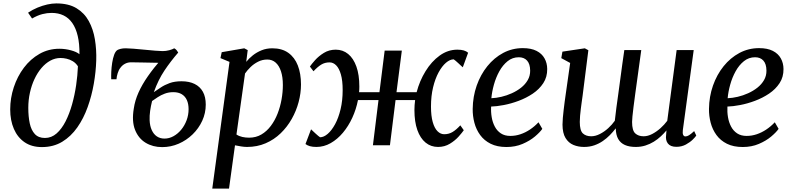

<svg xmlns="http://www.w3.org/2000/svg" viewBox="-20 -851 4646 1125"><path d="M225.5 10.8Q165.6 10.8 124.2 -17.5Q82.9 -45.8 61.4 -95.6Q39.8 -145.5 39.8 -209.6Q39.8 -276.3 60.8 -339.8Q81.7 -403.3 120.1 -454.3Q158.5 -505.3 211.4 -535.3Q264.3 -565.3 327.9 -565.3Q362.8 -565.3 396.1 -556.1Q429.3 -547 445.6 -533.3Q446.2 -594.7 435.5 -640.1Q424.8 -685.6 403.9 -715.7Q383.1 -745.8 352.5 -760.6Q322 -775.4 282.3 -775.4Q256.1 -775.4 228.1 -768.3Q200.1 -761.1 167.9 -742.5L144.4 -776.6Q170.5 -794.2 199.6 -806.3Q228.7 -818.3 257 -824.7Q285.3 -831 310 -831Q381.4 -831 427.8 -803.1Q474.1 -775.2 500.2 -727.6Q526.3 -680 536.1 -620.3Q545.9 -560.6 543.9 -496.7Q541.9 -430.7 529.6 -360.1Q517.3 -289.5 493.6 -223.5Q470 -157.4 433 -104.5Q395.9 -51.6 344.6 -20.4Q293.2 10.8 225.5 10.8ZM243.3 -42.6Q281.4 -42.6 311.6 -69.1Q341.7 -95.6 364.3 -140Q386.8 -184.5 402.3 -239.5Q417.7 -294.5 426.2 -352.4Q434.6 -410.3 436.6 -462.6Q424.1 -481.6 406.5 -492.2Q389 -502.8 370.3 -507Q351.6 -511.2 334.9 -511.2Q303.3 -511.2 274.9 -495.7Q246.5 -480.2 223 -452.5Q199.4 -424.8 182.1 -388Q164.9 -351.2 155.4 -308.2Q145.8 -265.1 145.8 -219.2Q145.8 -168.2 154.3 -128.4Q162.8 -88.5 184.1 -65.6Q205.4 -42.6 243.3 -42.6Z M662.5 -386.4H631.7Q630.9 -404.1 632 -430.2Q633.2 -456.2 637.3 -483Q641.4 -509.7 649.1 -530.6Q656.9 -551.5 669 -558.5Q674.5 -561.5 686.9 -564.8Q699.3 -568 717.1 -568Q732.7 -568 762.5 -565.6Q792.4 -563.1 826.4 -559.8Q860.5 -556.4 889.7 -554Q919 -551.6 932.8 -551.6Q952.4 -551.6 971.8 -556.7Q991.1 -561.9 1000.9 -568Q1005.1 -565.5 1007.9 -563.6Q1010.8 -561.7 1014.5 -557.4Q1018.2 -553.1 1024.3 -543.1Q980.3 -492.5 943.6 -437.7Q906.9 -382.9 881.4 -311.1Q900.4 -323.8 922.4 -338.6Q944.4 -353.4 973.8 -364.1Q1003.1 -374.8 1043.6 -374.8Q1088.7 -374.8 1120.4 -359.1Q1152.2 -343.4 1168.9 -313.1Q1185.6 -282.9 1185.6 -238.2Q1185.6 -188.4 1165 -143.4Q1144.3 -98.4 1108.5 -63.6Q1072.7 -28.8 1026.7 -8.9Q980.8 11 930.1 11Q875.5 11 833.4 -14.4Q791.2 -39.9 771.3 -90.2Q751.4 -140.5 763.9 -214.8Q770.6 -261.9 791.6 -308.8Q812.6 -355.7 846.4 -404.1Q880.2 -452.5 925.2 -504.1L912.3 -483.4Q913.2 -483 899.2 -483.2Q885.3 -483.4 863.3 -483.9Q841.3 -484.5 817.4 -484.8Q793.6 -485.2 774.4 -485.5Q755.2 -485.9 747.5 -485.9Q728.9 -485.9 713 -477.7Q697 -469.5 686 -454.5Q675.4 -441.6 669.5 -422Q663.5 -402.4 662.5 -386.4ZM943.6 -39Q971.3 -39 996.6 -53Q1021.9 -67 1041.8 -91.1Q1061.7 -115.2 1073.4 -146.3Q1085 -177.5 1085 -211.3Q1085 -242 1075 -264.4Q1065 -286.8 1045.1 -298.9Q1025.3 -311 995.7 -311Q968.4 -311 945.4 -302.3Q922.3 -293.6 904 -281.4Q885.6 -269.2 871.1 -259.1Q863.8 -229.8 859.7 -201.4Q855.7 -172.9 856.7 -146.9Q858.1 -112.9 869.2 -88.7Q880.2 -64.5 899.1 -51.8Q918.1 -39 943.6 -39Z M1223.8 254 1324.8 -488.4 1271.8 -510.5 1279.1 -545.2 1411.2 -568 1431.4 -557.4 1422.8 -488.7Q1438.7 -508.6 1461.4 -526.7Q1484.2 -544.8 1512.9 -556.4Q1541.6 -568 1575.7 -568Q1632.2 -568 1669.4 -541.4Q1706.6 -514.8 1725.1 -467.2Q1743.6 -419.6 1743.6 -356Q1743.6 -305.3 1729.8 -253.3Q1716.1 -201.4 1689.4 -154.2Q1662.8 -107 1624.5 -70Q1586.2 -32.9 1536.6 -11.5Q1487 10 1427.5 10Q1410.9 10 1392.5 6.9Q1374 3.8 1356.9 0.4L1321.9 254ZM1365.5 -62.9Q1380.7 -52.8 1399.7 -48.6Q1418.7 -44.3 1439.8 -44.3Q1479.9 -44.3 1511.6 -63Q1543.3 -81.7 1567 -113.4Q1590.8 -145.1 1606.4 -185.1Q1622 -225.1 1629.7 -268.4Q1637.4 -311.6 1637.4 -352.8Q1637.4 -399.3 1626.5 -432.7Q1615.6 -466.2 1595.3 -484.2Q1575 -502.2 1546.1 -502.2Q1517.2 -502.2 1492.1 -489.4Q1467 -476.6 1447.6 -457.6Q1428.2 -438.6 1415.7 -420.3Z M1833.9 10Q1810.9 10 1795.6 5.5Q1780.4 1 1769.9 -7L1802.6 -93.3Q1805.2 -90.9 1812.2 -84.2Q1819.2 -77.4 1827.9 -69.5Q1836.6 -61.5 1844.1 -55.2Q1851.6 -48.8 1855.3 -46.7Q1877.1 -46.7 1900.2 -66.6Q1923.3 -86.4 1943.3 -123.1Q1963.3 -159.8 1975.5 -210.7Q1987.8 -261.6 1987.8 -323.2Q1987.8 -378.8 1977.4 -414.8Q1967.1 -450.7 1949.8 -468.1Q1932.5 -485.5 1910.8 -485.5Q1883.4 -485.5 1862 -472.3Q1840.6 -459.1 1816.9 -433.4L1795.8 -461Q1805.2 -475 1826.1 -498.5Q1847 -522 1877.6 -541Q1908.3 -560 1947.3 -560Q1988.9 -560 2020 -534.6Q2051.1 -509.1 2068.3 -460.9Q2085.5 -412.6 2085.5 -343.9Q2085.5 -335.4 2085.1 -326.9Q2084.8 -318.4 2083.8 -310.7H2203.3L2233.9 -554.6H2334.5L2303.2 -310.7H2421.2Q2438.5 -377.2 2473.5 -434Q2508.4 -490.8 2556.2 -525.4Q2604.1 -560 2659.9 -560Q2682.4 -560 2697.5 -555.5Q2712.7 -551 2722.9 -542L2691.7 -456.7Q2688.5 -459.1 2681.5 -465.8Q2674.4 -472.6 2665.7 -480.5Q2657 -488.5 2649.7 -494.8Q2642.3 -501.2 2638.5 -503.3Q2616.5 -503.3 2593.2 -483.4Q2570 -463.6 2549.9 -426.9Q2529.9 -390.2 2517.6 -339.3Q2505.3 -288.4 2505.3 -226.8Q2505.3 -171.3 2515.7 -135.3Q2526 -99.3 2543.7 -81.9Q2561.3 -64.5 2582.8 -64.5Q2610.1 -64.5 2631.9 -77.7Q2653.7 -90.9 2677.2 -116.6L2697.5 -88Q2688.4 -74.5 2667.5 -51Q2646.6 -27.5 2616 -8.8Q2585.5 10 2546.7 10Q2504.8 10 2473.7 -15.4Q2442.5 -40.9 2425.4 -89.1Q2408.3 -137.4 2408.3 -206.1Q2408.3 -220.4 2409.3 -235.2Q2410.3 -250 2412.3 -264.6H2297.7L2264.8 0H2165.1L2197.8 -264.6H2077.5Q2067 -210.6 2044.3 -161.2Q2021.6 -111.8 1989.3 -73.3Q1957.1 -34.9 1917.5 -12.4Q1878 10 1833.9 10Z M3157.6 -96Q3143.9 -76 3114.1 -50.9Q3084.4 -25.9 3042 -7.8Q2999.6 10.4 2947.5 10.4Q2893.2 10.4 2855 -8.6Q2816.9 -27.6 2793.5 -59.8Q2770 -92.1 2759.6 -131.9Q2749.1 -171.7 2749.7 -212.9Q2750.6 -285.2 2773.1 -349.4Q2795.7 -413.7 2835.4 -463Q2875 -512.3 2928.1 -540.7Q2981.1 -569 3043.2 -569Q3092.2 -569 3123.7 -552.9Q3155.2 -536.9 3170.6 -509Q3186.1 -481.2 3186.3 -446.7Q3186.8 -399.6 3163.4 -363.9Q3140 -328.1 3101.8 -302.4Q3063.6 -276.8 3019.1 -260.2Q2974.6 -243.6 2931.8 -235.5Q2889 -227.3 2857.7 -226.6Q2855.9 -195.2 2861 -164.7Q2866.1 -134.2 2879.3 -109.2Q2892.4 -84.2 2914.9 -69.4Q2937.3 -54.6 2970.1 -54.6Q3000.6 -54.6 3029.6 -64.4Q3058.7 -74.2 3085.5 -92.1Q3112.3 -110 3135.3 -134.5ZM3019.9 -515.5Q2982.9 -515.5 2954.3 -492.5Q2925.7 -469.5 2905.6 -433Q2885.5 -396.5 2874 -354.9Q2862.4 -313.2 2859.1 -275.5Q2886.8 -276.5 2918 -283.8Q2949.3 -291.1 2979.2 -304.7Q3009.1 -318.2 3033.6 -337.5Q3058 -356.9 3072.4 -382Q3086.8 -407.2 3086.4 -437.6Q3086 -476.5 3068.3 -496Q3050.6 -515.5 3019.9 -515.5Z M3393.7 -290.1Q3391.4 -273.3 3388.5 -253.3Q3385.7 -233.4 3383.2 -212.8Q3380.7 -192.2 3378.9 -172.7Q3377.2 -153.1 3377.2 -136.6Q3377.2 -86.3 3395.2 -69.4Q3413.2 -52.5 3444.1 -52.5Q3468.9 -52.5 3495 -65.9Q3521.2 -79.3 3544 -100.1Q3566.8 -121 3582.4 -143.4Q3586.2 -179.8 3591.6 -219.8Q3597 -259.8 3602.4 -297.7Q3608.6 -342.1 3614.4 -386.4Q3620.1 -430.7 3626.1 -473.6Q3632.1 -516.6 3638.1 -557.6H3737.4Q3726.3 -477 3717.7 -414.1Q3709 -351.2 3702.5 -304Q3696 -256.8 3691.9 -223.5Q3687.9 -190.3 3685.7 -169.1Q3683.6 -147.9 3683.6 -136.6Q3683.6 -86.3 3702.2 -69.4Q3720.7 -52.5 3751.2 -52.5Q3776 -52.5 3801.7 -66Q3827.4 -79.5 3850.4 -100.2Q3873.4 -120.9 3889.7 -143.1L3944.7 -557.6H4044.7L3981 -88.6Q3978.7 -69.1 3983.1 -60.4Q3987.5 -51.6 3996 -51.6Q4006 -51.6 4017.5 -58.7Q4029 -65.8 4047.4 -82.9L4059.7 -56.7Q4055.6 -49.7 4039.7 -33.7Q4023.8 -17.8 3999 -4.2Q3974.1 9.3 3943.2 9.3Q3908.8 9.3 3893.7 -9.8Q3878.5 -28.8 3883.1 -61.2L3885.1 -86.8Q3870.7 -69.5 3852.1 -52.2Q3833.6 -34.8 3811 -20.8Q3788.3 -6.8 3762 1.6Q3735.6 10 3705.1 10Q3667.4 10 3641.7 -1.4Q3615.9 -12.8 3602.3 -36.6Q3588.8 -60.5 3588 -97.7H3586.7Q3572.1 -78.4 3553.5 -59.4Q3534.9 -40.3 3512 -24.6Q3489.1 -8.8 3461.8 0.6Q3434.4 10 3402.3 10Q3368.2 10 3339.6 -1.9Q3311 -13.9 3293.6 -42.4Q3276.2 -70.8 3275.9 -120.7Q3275.9 -137.8 3277.9 -160.7Q3279.9 -183.5 3282.8 -208.2Q3285.7 -232.9 3288.7 -255.5Q3291.7 -278 3294.1 -294.1L3320.8 -482.1L3268.8 -510.4L3275.4 -548.4L3406.7 -568L3427.4 -556.7Z M4542.1 -96Q4528.4 -76 4498.6 -50.9Q4468.9 -25.9 4426.5 -7.8Q4384.1 10.4 4332 10.4Q4277.7 10.4 4239.5 -8.6Q4201.4 -27.6 4178 -59.8Q4154.5 -92.1 4144.1 -131.9Q4133.6 -171.7 4134.2 -212.9Q4135.1 -285.2 4157.6 -349.4Q4180.2 -413.7 4219.9 -463Q4259.5 -512.3 4312.6 -540.7Q4365.6 -569 4427.7 -569Q4476.7 -569 4508.2 -552.9Q4539.7 -536.9 4555.1 -509Q4570.6 -481.2 4570.8 -446.7Q4571.3 -399.6 4547.9 -363.9Q4524.5 -328.1 4486.3 -302.4Q4448.1 -276.8 4403.6 -260.2Q4359.1 -243.6 4316.3 -235.5Q4273.5 -227.3 4242.2 -226.6Q4240.4 -195.2 4245.5 -164.7Q4250.6 -134.2 4263.8 -109.2Q4276.9 -84.2 4299.4 -69.4Q4321.8 -54.6 4354.6 -54.6Q4385.1 -54.6 4414.1 -64.4Q4443.2 -74.2 4470 -92.1Q4496.8 -110 4519.8 -134.5ZM4404.4 -515.5Q4367.4 -515.5 4338.8 -492.5Q4310.2 -469.5 4290.1 -433Q4270 -396.5 4258.5 -354.9Q4246.9 -313.2 4243.6 -275.5Q4271.3 -276.5 4302.5 -283.8Q4333.8 -291.1 4363.7 -304.7Q4393.6 -318.2 4418.1 -337.5Q4442.5 -356.9 4456.9 -382Q4471.3 -407.2 4470.9 -437.6Q4470.5 -476.5 4452.8 -496Q4435.1 -515.5 4404.4 -515.5Z"/></svg>

Font: Merriweather Light
Style: Italic
Weight: 300
Italic angle: -7.8°
Designer: Eben Sorkin
Foundry: Eben Sorkin
Version: Version 2.101